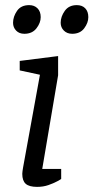

<svg xmlns="http://www.w3.org/2000/svg" viewBox="-20 -726 365 750"><path d="M125 4Q94 4 80.5 -8Q67 -20 67 -47Q67 -51 68 -58Q69 -65 70 -71L136 -434L57 -451V-488L207 -507V-432L145 -66H219V-27Q217 -25 203 -17.5Q189 -10 169 -3Q149 4 125 4ZM262 -594Q242 -594 229.5 -606.5Q217 -619 217 -637Q217 -661 233 -683.5Q249 -706 280 -706Q301 -706 313 -693.5Q325 -681 325 -659Q325 -637 309 -615.5Q293 -594 262 -594ZM75 -594Q55 -594 43 -606.5Q31 -619 31 -637Q31 -661 46.5 -683.5Q62 -706 94 -706Q114 -706 126.5 -693.5Q139 -681 139 -659Q139 -637 122.5 -615.5Q106 -594 75 -594Z"/></svg>

Font: Faustina
Style: Italic
Weight: 400
Italic angle: -8°
Designer: Alfonso Garcia
Foundry: http://www.omnibus-type.com
Version: Version 1.200